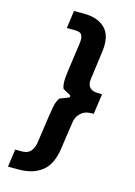

<svg xmlns="http://www.w3.org/2000/svg" viewBox="-153 -959 864 1227"><g transform="rotate(15 278.5 -346.0)"><path d="M28 189 44 72H90Q128 72 147.5 48.5Q167 25 172 -15L197 -190Q203 -230 207.5 -253Q212 -276 218 -290Q224 -304 232 -316L291 -339Q296 -341 296 -347Q296 -353 291 -356L243 -382Q235 -400 234 -424Q233 -448 240 -500L266 -685Q272 -725 262.5 -744.5Q253 -764 215 -764H162L178 -881H244Q335 -881 384.5 -832.5Q434 -784 420 -677L395 -492Q384 -417 457 -414L489 -413L470 -279L445 -278Q409 -277 383.5 -252.5Q358 -228 353 -192L326 -7Q310 99 251 144Q192 189 101 189Z"/></g></svg>

Font: Finlandica
Style: Italic
Weight: 400
Italic angle: -8°
Designer: Niklas Ekholm, Juho Hiilivirta, Jaakko Suomalainen
Foundry: Helsinki Type Studio
Version: Version 1.064